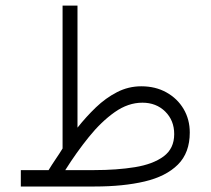

<svg xmlns="http://www.w3.org/2000/svg" viewBox="-20 -678 766 698"><path d="M156.7 -59.6Q167.5 -77.6 182.1 -99.1Q196.8 -120.6 207.5 -138.2V-657.7H261.7V-213.9Q293 -253.4 328.6 -287.6Q364.3 -321.8 405.5 -343Q446.8 -364.3 493.7 -364.3Q545.4 -364.3 585.2 -342Q625 -319.8 647.5 -281.7Q669.9 -243.7 669.9 -196.3Q669.9 -122.6 626.7 -79.6Q583.5 -36.6 505.9 -18.3Q428.2 0 324.2 0H55.7V-59.6ZM497.6 -304.7Q445.8 -304.7 397 -270.3Q348.1 -235.8 303 -179.9Q257.8 -124 217.3 -59.6H322.3Q404.8 -59.6 470.7 -70.3Q536.6 -81.1 575 -109.6Q613.3 -138.2 613.3 -190.4Q613.3 -240.2 580.6 -272.5Q547.9 -304.7 497.6 -304.7Z"/></svg>

Font: Vazirmatn RD UI ExtraLight
Style: Regular
Weight: 200
Designer: Saber Rastikerdar
Foundry: Saber Rastikerdar
Version: Version 33.003